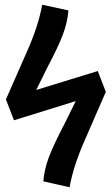

<svg xmlns="http://www.w3.org/2000/svg" viewBox="-20 -776 472 811"><path d="M393 -476 427 -388 339 -186Q289 -73 274 15L163 -10Q167 -61 187 -113.5Q207 -166 251 -250L300 -349L39 -268L5 -356L93 -556Q143 -668 158 -756L269 -732Q265 -681 245 -628.5Q225 -576 181 -493L133 -396Z"/></svg>

Font: Fira Sans Condensed Medium
Style: Regular
Weight: 500
Width: 3
Designer: Carrois Corporate & Edenspiekermann AG
Foundry: Carrois Corporate GbR & Edenspiekermann AG
Version: Version 4.203;PS 004.203;hotconv 1.0.88;makeotf.lib2.5.64775